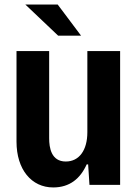

<svg xmlns="http://www.w3.org/2000/svg" viewBox="-20 -804 604 835"><path d="M232.9 -648.9H332.5L231 -784.2H90.3ZM211.4 11.2C282.7 11.2 329.1 -26.9 356.9 -88.9H363.3L369.1 0H502.4V-582H359.9V-229C359.9 -150.4 324.2 -101.6 266.1 -101.6C202.6 -101.6 193.8 -162.1 193.8 -202.6V-582H51.8V-188C51.8 -66.4 117.2 11.2 211.4 11.2Z"/></svg>

Font: Decalotype SemiBold
Style: Regular
Weight: 600
Designer: Alfredo Marco Pradil
Foundry: Alfredo Marco Pradil
Version: Version 1.0